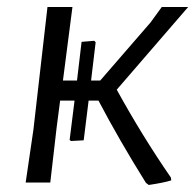

<svg xmlns="http://www.w3.org/2000/svg" viewBox="-20 -519 556 546"><path d="M466 -14 467 -6Q444 1 403 7L395 1Q320 -119 260 -233H232L218 -120L182 -118L178 -121L192 -233H151L141 -156L123 0H53L75 -150L115 -499H186L159 -290H199L212 -400L248 -403L252 -399L239 -290H265L408 -455L440 -499H515L312 -264Q384 -133 466 -14Z"/></svg>

Font: Alegreya Sans SC
Style: Italic
Weight: 400
Italic angle: -7°
Designer: Juan Pablo del Peral
Foundry: Huerta Tipografica
Version: Version 2.008; ttfautohint (v1.6)